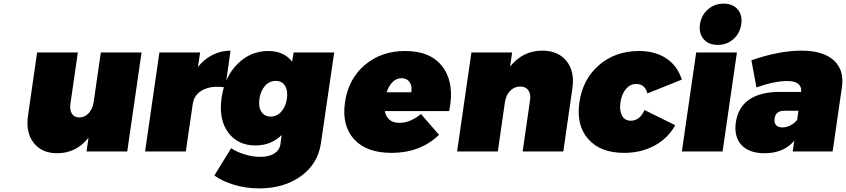

<svg xmlns="http://www.w3.org/2000/svg" viewBox="-20 -837 4675 1061"><path d="M134.8 -198.2 185.1 -546.9H410.2L369.1 -263.2Q364.3 -229 377.4 -208.5Q390.6 -188 418 -188Q448.7 -188 470.5 -211.9Q492.2 -235.8 498 -275.9L537.1 -546.9H762.2L683.1 0H458L469.2 -76.2Q400.9 9.8 295.9 9.8Q211.4 9.8 166.3 -47.4Q121.1 -104.5 134.8 -198.2Z M781.7 0 860.8 -546.9H1085.9L1073.7 -466.8Q1108.4 -510.3 1154.8 -533.7Q1201.2 -557.1 1253.9 -557.1L1225.1 -354Q1150.4 -365.2 1101.3 -340.1Q1052.2 -314.9 1044.9 -261.2L1006.8 0Z M1164.6 132.8 1257.3 -18.1Q1290 3.9 1333.5 16.8Q1377 29.8 1417.5 29.8Q1466.3 29.8 1495.6 11.2Q1524.9 -7.3 1529.3 -39.1L1536.6 -90.8Q1477.5 -33.2 1391.6 -33.2Q1293.5 -33.2 1240.5 -105.5Q1187.5 -177.7 1204.6 -296.9Q1221.7 -413.6 1293.2 -484.4Q1364.7 -555.2 1462.4 -555.2Q1549.3 -555.2 1594.2 -496.1L1602.5 -546.9H1826.7L1753.4 -44.9Q1736.8 68.4 1643.1 136.2Q1549.3 204.1 1412.6 204.1Q1337.9 204.1 1272.2 183.8Q1206.5 163.6 1164.6 132.8ZM1413.6 -291Q1407.2 -246.6 1424.1 -219.7Q1440.9 -192.9 1475.6 -192.9Q1509.8 -192.9 1534.2 -219.7Q1558.6 -246.6 1565.4 -291Q1571.8 -335.9 1554.9 -363Q1538.1 -390.1 1503.4 -390.1Q1469.2 -390.1 1444.8 -363Q1420.4 -335.9 1413.6 -291Z M1886.2 -271Q1904.8 -400.4 1995.8 -477.8Q2086.9 -555.2 2219.2 -555.2Q2362.3 -555.2 2427.7 -465.1Q2493.2 -375 2462.4 -223.1H2106.4Q2119.6 -158.2 2188 -158.2Q2247.1 -158.2 2306.2 -207L2406.2 -91.8Q2302.2 7.8 2144 7.8Q2004.9 7.8 1936.5 -67.6Q1868.2 -143.1 1886.2 -271ZM2116.2 -327.1H2252.4Q2258.8 -360.8 2243.7 -382.8Q2228.5 -404.8 2199.2 -404.8Q2170.9 -404.8 2149.9 -384Q2128.9 -363.3 2116.2 -327.1Z M2505.9 0 2585 -546.9H2810.1L2798.8 -469.2Q2869.1 -557.1 2977.1 -557.1Q3064 -557.1 3110.4 -500Q3156.7 -442.9 3143.1 -349.1L3092.8 0H2868.2L2909.2 -284.2Q2914.1 -318.4 2899.2 -338.6Q2884.3 -358.9 2855 -358.9Q2822.3 -358.9 2799.1 -335Q2775.9 -311 2770 -271L2731 0Z M3181.6 -271Q3200.2 -399.9 3290.5 -477.5Q3380.9 -555.2 3511.7 -555.2Q3601.1 -555.2 3662.8 -513.7Q3724.6 -472.2 3747.6 -397L3557.6 -320.8Q3543.9 -373 3495.6 -373Q3462.9 -373 3439.2 -345.5Q3415.5 -317.9 3408.7 -272Q3401.9 -225.6 3417.5 -197.8Q3433.1 -169.9 3465.8 -169.9Q3515.6 -169.9 3541.5 -229L3711.4 -145Q3670.9 -72.3 3596.7 -32.2Q3522.5 7.8 3428.7 7.8Q3298.3 7.8 3231 -68.1Q3163.6 -144 3181.6 -271Z M3748 0 3827.1 -546.9H4052.2L3973.1 0ZM3868.4 -620.8Q3840.8 -652.8 3848.1 -703.1Q3855.5 -753.4 3892.1 -785.2Q3928.7 -816.9 3979 -816.9Q4029.3 -816.9 4056.4 -785.2Q4083.5 -753.4 4076.2 -703.1Q4068.8 -652.8 4032.7 -620.8Q3996.6 -588.9 3946.3 -588.9Q3896 -588.9 3868.4 -620.8Z M4046.4 -162.1Q4058.6 -243.2 4118.2 -285.4Q4177.7 -327.6 4282.2 -329.1H4407.2Q4410.2 -357.9 4391.1 -373.5Q4372.1 -389.2 4331.1 -389.2Q4259.8 -389.2 4160.2 -354L4132.3 -503.9Q4285.2 -557.1 4409.2 -557.1Q4528.3 -557.1 4587.4 -503.7Q4646.5 -450.2 4632.3 -354L4581.1 0H4360.4L4369.1 -59.1Q4309.6 9.8 4205.1 9.8Q4118.7 9.8 4076.7 -36.6Q4034.7 -83 4046.4 -162.1ZM4260.3 -181.2Q4257.3 -158.7 4268.3 -145.8Q4279.3 -132.8 4303.2 -132.8Q4325.2 -132.8 4347.2 -143.8Q4369.1 -154.8 4385.3 -174.8L4392.1 -225.1H4314Q4266.1 -225.1 4260.3 -181.2Z"/></svg>

Font: Trueno Black
Style: Italic
Weight: 900
Designer: Julieta Ulanovsky
Foundry: Julieta Ulanovsky
Version: Version 3.001b | FøM Fix